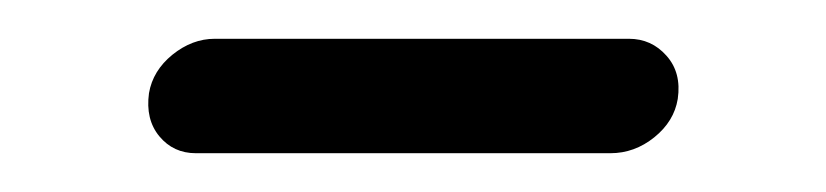

<svg xmlns="http://www.w3.org/2000/svg" viewBox="-20 -363 430 100"><path d="M82 -283.2Q70.3 -283.2 63 -292Q55.7 -300.8 57.6 -314.5Q59.6 -326.2 69.8 -334.5Q80.1 -342.8 91.8 -342.8H307.6Q319.3 -342.8 327.1 -334Q335 -325.2 333 -311.5Q331.1 -299.8 320.8 -291.5Q310.5 -283.2 297.9 -283.2Z"/></svg>

Font: Quicksand
Style: Italic
Weight: 400
Designer: Andrew Paglinawan
Foundry: Andrew Paglinawan
Version: Version 3.006